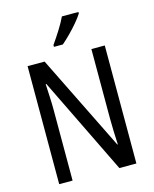

<svg xmlns="http://www.w3.org/2000/svg" viewBox="-136 -1032 898 1122"><g transform="rotate(-15 313.0 -471.5)"><path d="M547 0H444L159 -585H155Q157 -546 159 -505Q161 -464 161 -426V0H80V-714H183L468 -136H471Q469 -174 467.5 -216.5Q466 -259 466 -294V-714H547ZM449 -934Q436 -913 412 -884.5Q388 -856 360.5 -828.5Q333 -801 312 -783H258V-794Q284 -831 308.5 -870Q333 -909 349 -943H449Z"/></g></svg>

Font: Noto Sans Lao Condensed
Style: Regular
Weight: 400
Width: 3
Designer: Monotype Design Team
Foundry: Monotype Imaging Inc.
Version: Version 2.003; ttfautohint (v1.8.4.7-5d5b)